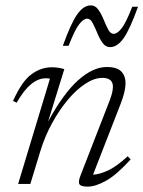

<svg xmlns="http://www.w3.org/2000/svg" viewBox="-20 -685 534 715"><path d="M42 -302.5 28.5 -309Q61.5 -382.5 97.2 -408.5Q133 -434.5 172.5 -434.5Q185.5 -434.5 198 -432.5Q210.5 -430.5 219.5 -427.5L159 -232Q215.5 -336.5 270.8 -386Q326 -435.5 378 -435.5Q415.5 -435.5 431.5 -419Q447.5 -402.5 447.5 -375Q447.5 -345 429.5 -299L326.5 -34.5Q350 -35.5 381.5 -49.8Q413 -64 455.5 -103L466.5 -91.5Q414 -33.5 374.8 -11.8Q335.5 10 307 10Q281 10 275.8 1Q270.5 -8 280 -32L388.5 -311Q400.5 -342.5 400.5 -362Q400.5 -395 361.5 -395Q331.5 -395 298 -373.2Q264.5 -351.5 232.5 -313.2Q200.5 -275 173.8 -226Q147 -177 130.5 -123L93 0H47.5L166 -392Q163.5 -392.5 160 -393Q156.5 -393.5 150.5 -393.5Q93.5 -393.5 42 -302.5ZM494 -660Q463.5 -575 440 -542.2Q416.5 -509.5 390 -509.5Q373 -509.5 361.8 -525.5Q350.5 -541.5 342 -562.5Q333.5 -583.5 325 -599.5Q316.5 -615.5 304.5 -615.5Q291.5 -615.5 275.2 -595.2Q259 -575 235.5 -514.5H214Q244.5 -599.5 268 -632.2Q291.5 -665 318 -665Q335 -665 346.2 -649Q357.5 -633 366 -612Q374.5 -591 383 -575Q391.5 -559 403.5 -559Q416.5 -559 432.8 -579.2Q449 -599.5 472.5 -660Z"/></svg>

Font: Newsreader 16pt Light
Style: Italic
Weight: 300
Italic angle: -17°
Designer: Hugues Gentile
Foundry: Production Type
Version: Version 1.003; ttfautohint (v1.8.3)